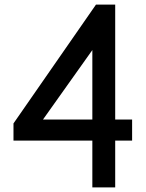

<svg xmlns="http://www.w3.org/2000/svg" viewBox="-20 -820 640 840"><path d="M384 0V-205H39V-280L400 -800H484V-297H558V-205H484V0ZM168 -297H384V-601Z"/></svg>

Font: Victor Mono Thin
Style: Regular
Weight: 100
Monospace: yes
Designer: Rune Bjørnerås
Version: Version 1.561;gftools[0.9.30]